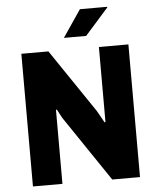

<svg xmlns="http://www.w3.org/2000/svg" viewBox="-59 -938 813 989"><g transform="rotate(-5 347.5 -444.0)"><path d="M71 0V-686H211L433 -358L467.5 -296.5L472 -298.5V-686H624.5V0H481L252 -339L228 -384L223.5 -382.5V0ZM296.5 -748.5 391.5 -888.5H532L533 -885.5L411.5 -748.5Z"/></g></svg>

Font: Chivo Medium
Style: Regular
Weight: 500
Designer: Hector Gatti
Foundry: Omnibus-Type
Version: Version 2.002